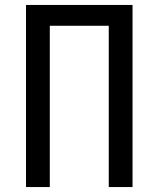

<svg xmlns="http://www.w3.org/2000/svg" viewBox="-20 -755 640 775"><path d="M85 0V-735H515V0H419V-651H181V0Z"/></svg>

Font: Iosevka Fixed Medium Extended
Style: Regular
Weight: 500
Width: 7
Monospace: yes
Designer: Belleve Invis
Foundry: Belleve Invis
Version: Version 24.1.1; ttfautohint (v1.8.4)